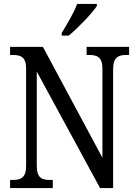

<svg xmlns="http://www.w3.org/2000/svg" viewBox="-20 -951 695 971"><path d="M292 -784V-771H328C377 -812 448 -886 470 -921V-931H370C354 -886 320 -831 292 -784ZM31 0H247V-41H232C193 -41 166 -50 166 -113V-589L486 0H552V-601C552 -662 580 -673 618 -673H633V-714H418V-673H431C470 -673 498 -663 498 -605V-153L197 -714H31V-673H45C83 -673 112 -664 112 -605V-113C112 -50 84 -41 43 -41H31Z"/></svg>

Font: Noto Serif Sinhala Condensed
Style: Regular
Weight: 400
Width: 3
Designer: Jelle Bosma - Monotype Design Team
Foundry: Monotype Imaging Inc.
Version: Version 2.007